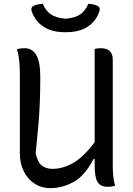

<svg xmlns="http://www.w3.org/2000/svg" viewBox="-20 -960 690 996"><path d="M241 16Q196 16 160.5 -6.5Q125 -29 104 -70Q83 -111 83 -166V-578Q83 -616 79.5 -647.5Q76 -679 68 -704Q79 -708 88 -709Q97 -710 108 -710Q146 -710 167.5 -676Q189 -642 189 -558Q189 -489 186.5 -427.5Q184 -366 178.5 -303.5Q173 -241 165 -165Q175 -118 197 -101Q219 -84 252 -84Q305 -84 358.5 -114Q412 -144 471 -222V-706Q484 -710 502 -710Q565 -710 565 -651V-100Q565 -72 567.5 -47Q570 -22 577 4Q560 9 538 9Q502 9 486.5 -15Q471 -39 471 -103V-135H465Q420 -48 361.5 -16Q303 16 241 16ZM438 -940Q471 -939 490 -927Q502 -918 495 -900Q479 -851 435.5 -822Q392 -793 324 -793H316Q248 -793 205 -822Q162 -851 145 -900Q138 -918 150 -927Q169 -939 202 -940Q217 -904 244 -885.5Q271 -867 320 -863Q370 -867 396.5 -885.5Q423 -904 438 -940Z"/></svg>

Font: Recursive Sn Csl St
Style: Regular
Weight: 400
Version: Version 1.079;hotconv 1.0.112;makeotfexe 2.5.65598; ttfautoh